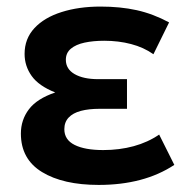

<svg xmlns="http://www.w3.org/2000/svg" viewBox="-20 -534 560 570"><path d="M273 15Q167.5 15 104.8 -23.2Q42 -61.5 42 -137.5Q42 -178 65.8 -209.5Q89.5 -241 144 -259.5Q95 -279 74 -308.5Q53 -338 53 -374Q53 -419 82.2 -450.5Q111.5 -482 162.8 -498.2Q214 -514.5 278.5 -514.5Q337 -514.5 385.8 -503.8Q434.5 -493 482 -467.5L435.5 -373Q406.5 -393.5 369.2 -403.2Q332 -413 289.5 -413Q257 -413 231.2 -407.5Q205.5 -402 190.5 -389.5Q175.5 -377 175.5 -356.5Q175.5 -329 201.5 -314Q227.5 -299 271.5 -299H357V-211H275.5Q243.5 -211 220 -204.8Q196.5 -198.5 183.8 -185Q171 -171.5 171 -150.5Q171 -119 201.5 -103.8Q232 -88.5 286.5 -88.5Q334.5 -88.5 376.8 -100Q419 -111.5 452.5 -134.5L497.5 -44.5Q452 -14.5 396 0.2Q340 15 273 15Z"/></svg>

Font: Geologica Thin Roman Medium
Style: Regular
Weight: 500
Version: Version 1.010;gftools[0.9.28]